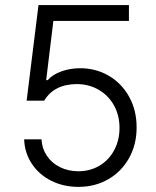

<svg xmlns="http://www.w3.org/2000/svg" viewBox="-20 -727 616 757"><path d="M75.2 -177.7H143.6Q145.5 -141.6 164.8 -112.8Q184.1 -84 216.6 -67.9Q249 -51.8 289.1 -51.8Q335.4 -51.8 372.6 -74Q409.7 -96.2 430.4 -135.3Q451.2 -174.3 451.2 -222.7Q451.2 -272.5 429.2 -311.8Q407.2 -351.1 369.1 -373Q331.1 -395 284.2 -395.5Q193.4 -395.5 154.3 -330.1H85L131.8 -707H488.3V-644.5H190.4L162.1 -411.1H168Q187.5 -433.1 222.2 -445.6Q256.8 -458 295.9 -458Q358.4 -458 409.4 -428Q460.4 -397.9 489.7 -344.5Q519 -291 518.6 -223.6Q518.6 -157.2 489 -104Q459.5 -50.8 407.2 -20.5Q355 9.8 289.1 9.8Q230 9.8 181.9 -14.4Q133.8 -38.6 105.5 -81.3Q77.1 -124 75.2 -177.7Z"/></svg>

Font: Pretendard GOV Light
Style: Regular
Weight: 300
Designer: Base glyphs from Inter by Rasmus Andersson; Hangeul glyphs from Noto Sans CJK(Source Han Sans) by Jang Soo-young and Kan
Foundry: Kil Hyung-jin
Version: Version 1.309